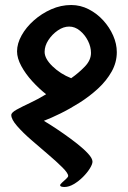

<svg xmlns="http://www.w3.org/2000/svg" viewBox="-20 -654 511 766"><path d="M25 -195Q25 -205 47 -217Q69 -229 101 -244Q133 -259 164 -278Q136 -300 109 -329.5Q82 -359 65 -390.5Q48 -422 48 -449Q48 -480 66 -512.5Q84 -545 115 -572.5Q146 -600 184.5 -617Q223 -634 264 -634Q301 -634 334 -617Q367 -600 392 -572.5Q417 -545 431.5 -512Q446 -479 446 -446Q446 -405 425.5 -368.5Q405 -332 371.5 -301Q338 -270 298.5 -245Q259 -220 221.5 -201.5Q184 -183 155 -172Q162 -168 184 -154Q206 -140 234 -120.5Q262 -101 288 -80.5Q314 -60 331.5 -41Q349 -22 349 -9Q349 1 338.5 18Q328 35 311 52Q294 69 274.5 80.5Q255 92 237 92Q230 92 225 90.5Q220 89 220 85Q220 81 228 74Q236 67 244 59.5Q252 52 252 48Q252 37 229 14Q206 -9 172.5 -37.5Q139 -66 105 -95.5Q71 -125 48 -151.5Q25 -178 25 -195ZM158 -447Q158 -420 189.5 -389.5Q221 -359 264 -342Q294 -363 318.5 -388.5Q343 -414 343 -443Q343 -467 331 -491Q319 -515 299 -531.5Q279 -548 256 -548Q233 -548 210.5 -532.5Q188 -517 173 -494Q158 -471 158 -447Z"/></svg>

Font: Alkatra
Style: Regular
Weight: 400
Designer: Suman Bhandary
Version: Version 1.100;gftools[0.9.22]